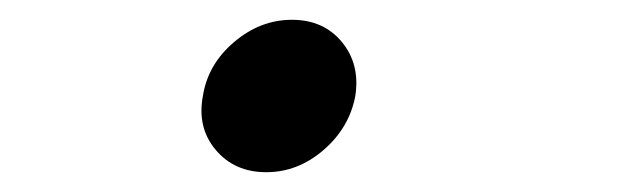

<svg xmlns="http://www.w3.org/2000/svg" viewBox="-20 -166 640 194"><path d="M185 -69Q190 -101 216.5 -123.5Q243 -146 275 -146Q307 -146 325.5 -123.5Q344 -101 339 -69Q333 -37 307 -14.5Q281 8 249 8Q217 8 198 -14.5Q179 -37 185 -69Z"/></svg>

Font: CommitMono
Style: Italic
Weight: 400
Monospace: yes
Designer: Eigil Nikolajsen
Foundry: Eigil Nikolajsen
Version: Version 1.143